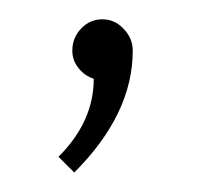

<svg xmlns="http://www.w3.org/2000/svg" viewBox="-20 -74 218 197"><path d="M54.2 -22Q54.2 -35.2 63.2 -44.7Q72.3 -54.2 85 -54.2Q97.7 -54.2 106.9 -44.4Q116.2 -34.7 116.2 -22Q116.2 43 56.2 103L40 86.9Q76.2 50.8 76.2 6.8Q66.9 3.9 60.5 -4.2Q54.2 -12.2 54.2 -22Z"/></svg>

Font: Rawengulk
Style: Regular
Weight: 400
Version: Version 0.92